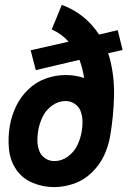

<svg xmlns="http://www.w3.org/2000/svg" viewBox="-20 -755 540 783"><path d="M201 8Q154 8 112 -10Q70 -28 45.5 -64.5Q21 -101 16.5 -148Q12 -195 20 -241V-242Q27 -282 45 -320.5Q63 -359 94.5 -389.5Q126 -420 166 -434.5Q206 -449 248 -449Q287 -449 323 -437Q317 -477 304 -511L126 -469L105 -550L260 -585Q231 -617 191 -635L232 -735Q304 -709 355 -652Q371 -634 384 -614L460 -632L480 -551L421 -538Q424 -528 427 -519Q447 -444 445 -362Q443 -280 429 -199Q422 -158 404 -120Q386 -82 354 -51Q322 -20 281.5 -6Q241 8 201 8ZM202 -98Q231 -98 256.5 -116.5Q282 -135 295 -162Q308 -189 313 -217V-218Q317 -239 316.5 -260.5Q316 -282 309 -301Q302 -320 285 -331.5Q268 -343 247 -343Q218 -343 192.5 -324.5Q167 -306 154 -279Q141 -252 136 -224V-223Q132 -202 132.5 -180.5Q133 -159 140 -140Q147 -121 164 -109.5Q181 -98 202 -98Z"/></svg>

Font: Iosevka SS08
Style: Bold Italic
Weight: 700
Italic angle: -10°
Monospace: yes
Designer: Belleve Invis
Foundry: Belleve Invis
Version: 2.1.0; ttfautohint (v1.8.2)